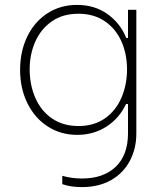

<svg xmlns="http://www.w3.org/2000/svg" viewBox="-20 -564 668 783"><path d="M234 187V153Q273 164 314 164Q402 164 452 116Q502 68 502 -20V-140H494Q467 -82 414.5 -48Q362 -14 295 -14Q228 -14 175 -48Q122 -82 92 -142.5Q62 -203 62 -279Q62 -354 91 -414.5Q120 -475 173 -509.5Q226 -544 294 -544Q366 -544 418.5 -506.5Q471 -469 495 -409H502V-524H536V-20Q536 42 509.5 92Q483 142 433 170.5Q383 199 314 199Q268 199 234 187ZM498 -281Q498 -343 475.5 -394.5Q453 -446 408 -477Q363 -508 300 -508Q236 -508 191.5 -477Q147 -446 124 -394.5Q101 -343 101 -281Q101 -218 124 -165Q147 -112 192 -81Q237 -50 300 -50Q363 -50 407.5 -81Q452 -112 475 -165Q498 -218 498 -281Z"/></svg>

Font: Be Vietnam Thin
Style: Regular
Weight: 100
Designer: Gabriel Lam
Foundry: TypeRant
Version: Version 4.000